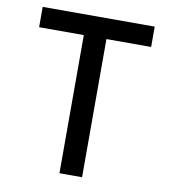

<svg xmlns="http://www.w3.org/2000/svg" viewBox="-82 -795 763 865"><g transform="rotate(10 300.0 -362.5)"><path d="M248 -632H43.5V-725H556V-632H351.5V0H248Z"/></g></svg>

Font: JuliaMono Medium
Style: Regular
Weight: 500
Monospace: yes
Designer: cormullion
Foundry: corm
Version: Version 0.054; ttfautohint (v1.8.4)